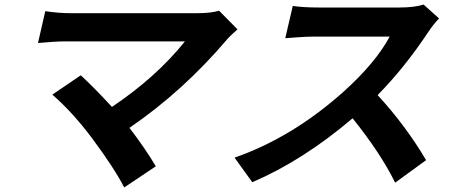

<svg xmlns="http://www.w3.org/2000/svg" viewBox="-20 -759 2040 844"><path d="M1024 -630Q986 -596 980 -588Q786 -359 549 -197Q616 -110 665 -28L526 65Q483 -19 385 -151Q298 -267 210 -343L335 -428Q392 -376 472 -289Q666 -419 793 -577H264Q223 -577 147 -570L179 -710Q236 -701 292 -701H847Q907 -701 943 -712Z M1910 -678Q1885 -652 1861 -616Q1758 -461 1640 -341Q1764 -206 1853 -55L1717 44Q1653 -86 1530 -239Q1311 -53 1089 42L1011 -66Q1263 -154 1487 -353Q1630 -481 1693 -598H1354Q1329 -598 1286 -595L1234 -591L1267 -733Q1312 -726 1383 -726H1735Q1802 -726 1842 -739Z"/></svg>

Font: KaiGen Gothic CN Bold
Style: Bold
Weight: 700
Designer: Ryoko NISHIZUKA  (kana & ideographs); Paul D. Hunt (Latin, Greek & Cyrillic); Wenlong ZHANG  (bopomofo); Sandoll Communi
Foundry: Adobe Systems Incorporated
Version: Version 1.002.20150501